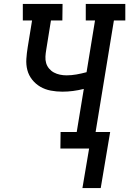

<svg xmlns="http://www.w3.org/2000/svg" viewBox="-20 -755 657 976"><path d="M492 201H399L433 0H287L288 -84H370L406 -303Q378 -296 351 -292.5Q324 -289 297 -289Q267 -289 238 -294.5Q209 -300 185 -314Q161 -328 143.5 -350Q126 -372 119 -399Q112 -426 114 -456Q116 -486 121 -516L143 -651H96V-735H298L297 -651H239L215 -502Q212 -485 211 -467.5Q210 -450 214.5 -434.5Q219 -419 229.5 -406.5Q240 -394 254 -386.5Q268 -379 284.5 -375.5Q301 -372 318 -372Q343 -372 368.5 -376.5Q394 -381 420 -388L463 -651H416V-735H617V-651H559L466 -84H540Z"/></svg>

Font: Iosevka Etoile Medium
Style: Italic
Weight: 500
Italic angle: -9°
Designer: Belleve Invis
Foundry: Belleve Invis
Version: Version 22.1.2; ttfautohint (v1.8.4)